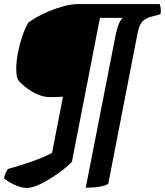

<svg xmlns="http://www.w3.org/2000/svg" viewBox="-27 -724 812 945"><path d="M105 201Q78 201 44.5 185.5Q11 170 -7 154Q-5 139 1 127Q7 115 11 108Q76 90 131 70.5Q186 51 229 29L283 -248Q266 -247 248.5 -246.5Q231 -246 220 -246Q192 -246 165 -256.5Q138 -267 116 -282.5Q94 -298 79.5 -311.5Q65 -325 62 -331Q58 -339 55.5 -352Q53 -365 53 -387Q53 -421 61 -463Q69 -505 82.5 -545Q96 -585 113 -613Q127 -624 154 -639.5Q181 -655 216 -669.5Q251 -684 288.5 -694Q326 -704 359 -704H759Q762 -696 764 -683.5Q766 -671 763 -654L715 -641Q688 -634 672.5 -616.5Q657 -599 649 -555L506 180Q496 189 465 194.5Q434 200 395 200L543 -556Q550 -588 558.5 -607.5Q567 -627 577 -636H465L327 72Q311 90 282.5 112Q254 134 221.5 154.5Q189 175 158 188Q127 201 105 201Z"/></svg>

Font: Texturina 12pt Black
Style: Italic
Weight: 900
Italic angle: -11°
Designer: Guillermo Torres Carreño
Foundry: Omnibus-Type
Version: Version 1.002